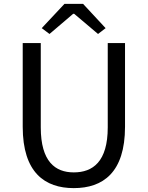

<svg xmlns="http://www.w3.org/2000/svg" viewBox="-20 -956 761 989"><path d="M360 13C510 13 624 -67 624 -303V-734H535V-300C535 -123 458 -68 360 -68C265 -68 190 -123 190 -300V-734H97V-303C97 -67 211 13 360 13ZM235 -781 357 -885H362L485 -781L524 -811L408 -936H312L195 -811Z"/></svg>

Font: Source Han Sans TC
Style: Regular
Weight: 400
Designer: Ryoko NISHIZUKA 西塚涼子 (kana, bopomofo & ideographs); Paul D. Hunt (Latin, Greek & Cyrillic); Sandoll Communications 산돌커뮤니
Foundry: Adobe
Version: Version 2.002;hotconv 1.0.116;makeotfexe 2.5.65601